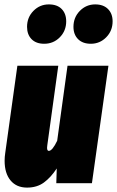

<svg xmlns="http://www.w3.org/2000/svg" viewBox="-20 -833 532 873"><path d="M1 -102Q1 -120 4 -139L59 -534H245L195 -172L194 -161Q194 -147 202 -147Q218 -147 240 -193L287 -534H473L398 0H236L238 -67Q211 -26 179.5 -3Q148 20 103 20Q55 20 28 -12.5Q1 -45 1 -102ZM103 -711Q103 -754 132 -783.5Q161 -813 202 -813Q240 -813 260.5 -792Q281 -771 281 -736Q281 -693 252 -663.5Q223 -634 181 -634Q144 -634 123.5 -655Q103 -676 103 -711ZM314 -711Q314 -754 343 -783.5Q372 -813 413 -813Q450 -813 471 -792Q492 -771 492 -736Q492 -693 463 -663.5Q434 -634 393 -634Q356 -634 335 -655Q314 -676 314 -711Z"/></svg>

Font: Fira Sans Extra Condensed Black
Style: Italic
Weight: 900
Width: 3
Italic angle: -8°
Designer: Carrois Corporate & Edenspiekermann AG
Foundry: Carrois Corporate GbR & Edenspiekermann AG
Version: Version 4.203